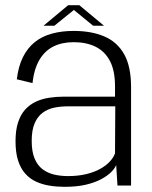

<svg xmlns="http://www.w3.org/2000/svg" viewBox="-20 -717 588 742"><path d="M230 5Q276.5 5 311.8 -3.2Q347 -11.5 371.5 -24.8Q396 -38 410.2 -52.5Q424.5 -67 429 -79.5L434 0H486.5V-381Q486.5 -460 459.8 -507.5Q433 -555 383.2 -576.2Q333.5 -597.5 264.5 -597.5Q219 -597.5 181 -587.2Q143 -577 114.8 -554.5Q86.5 -532 68.8 -496.5Q51 -461 45 -410.5L105.5 -396Q112 -452 133 -486.8Q154 -521.5 187.2 -537.8Q220.5 -554 265 -554Q313.5 -554 349.2 -536.5Q385 -519 404.8 -481.5Q424.5 -444 424.5 -383.5V-343.5H227Q197.5 -343.5 169.8 -339.2Q142 -335 118.5 -324Q95 -313 77.2 -293.5Q59.5 -274 49.8 -244Q40 -214 40 -171Q40 -127 50 -96.2Q60 -65.5 77.8 -45.8Q95.5 -26 119.5 -15Q143.5 -4 171.5 0.5Q199.5 5 230 5ZM243 -36.5Q215 -36.5 189.8 -42.2Q164.5 -48 144.8 -62.8Q125 -77.5 113.8 -104.2Q102.5 -131 102.5 -172.5Q102.5 -214 113.8 -240.2Q125 -266.5 144.5 -281Q164 -295.5 188.8 -300.8Q213.5 -306 240.5 -306H425.5L424.5 -124.5Q419 -108.5 404.5 -92.8Q390 -77 367 -64.2Q344 -51.5 312.8 -44Q281.5 -36.5 243 -36.5ZM148 -617.5H190L265.5 -678.5L340 -617.5H382L286.5 -697H243.5Z"/></svg>

Font: Anybody UltraCondensed Thin Light
Style: Regular
Weight: 300
Version: Version 1.111